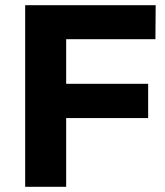

<svg xmlns="http://www.w3.org/2000/svg" viewBox="-20 -720 635 740"><path d="M77 -700H580L579 -569H235V-397H551V-265H235V0H77Z"/></svg>

Font: Montserrat SemiBold
Style: Regular
Weight: 600
Designer: Julieta Ulanovsky
Foundry: Julieta Ulanovsky
Version: Version 6.001